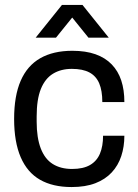

<svg xmlns="http://www.w3.org/2000/svg" viewBox="-20 -743 559 775"><path d="M269 12Q193 12 141.5 -17.5Q90 -47 63.5 -108.5Q37 -170 37 -263Q37 -356 63.5 -417Q90 -478 142.5 -508Q195 -538 272 -538Q326 -538 365.5 -524Q405 -510 431 -483Q457 -456 469.5 -418Q482 -380 482 -331H393Q393 -377 380.5 -406.5Q368 -436 341 -450.5Q314 -465 270 -465Q226 -465 194 -445.5Q162 -426 145 -384Q128 -342 128 -273V-252Q128 -187 144.5 -144Q161 -101 193 -81Q225 -61 271 -61Q316 -61 343.5 -77Q371 -93 383.5 -123Q396 -153 396 -195H482Q482 -151 469.5 -113Q457 -75 431 -47Q405 -19 365 -3.5Q325 12 269 12ZM124 -591 230 -723H313L419 -591H337L249 -700H294L206 -591Z"/></svg>

Font: Archivo SemiBold
Style: Regular
Weight: 400
Version: Version 2.001